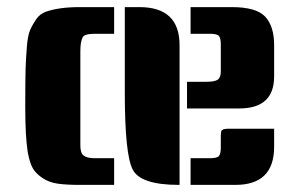

<svg xmlns="http://www.w3.org/2000/svg" viewBox="-20 -520 838 540"><path d="M301 -425H247Q216 -425 212 -414Q206 -401 206 -377V-123Q206 -121 206 -111Q206 -101 208 -94Q212 -75 247 -75H301V0H204Q166 0 142 -3.5Q118 -7 100 -19Q82 -31 73 -45.5Q64 -60 58 -92Q51 -137 51 -218Q51 -299 52 -327.5Q53 -356 55.5 -388Q58 -420 64.5 -435Q71 -450 81.5 -465.5Q92 -481 109 -487Q146 -500 204 -500H301ZM331 -500H372Q485 -500 485 -393V0H483Q375 0 353 -43.5Q331 -87 331 -260ZM751 -158V-107Q751 0 642 0H516V-75H570Q591 -75 596 -81.5Q601 -88 601 -105V-137Q601 -152 604.5 -154Q608 -156 609 -156.5Q610 -157 614.5 -157.5Q619 -158 620 -158Q686 -158 751 -158ZM516 -500H632Q701 -500 726 -473Q751 -446 751 -393V-305Q751 -215 653 -215H506V-290H560Q584 -290 592.5 -296Q601 -302 601 -319V-395Q601 -412 596 -418.5Q591 -425 570 -425H516Z"/></svg>

Font: Keania One
Style: Regular
Weight: 400
Designer: Julia Petretta
Foundry: Julia Petretta
Version: Version 1.003